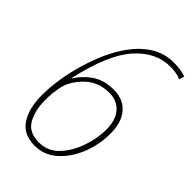

<svg xmlns="http://www.w3.org/2000/svg" viewBox="-222 -806 897 897"><g transform="rotate(45 227.0 -357.5)"><path d="M188 10Q251 10 298.5 -32.5Q346 -75 372.5 -141.5Q399 -208 399 -281Q399 -355 363.5 -396Q328 -437 264 -437Q201 -437 158 -407.5Q115 -378 90 -337H87Q131 -533 205.5 -616.5Q280 -700 375 -700Q418 -700 446 -687L454 -713Q421 -725 375 -725Q310 -725 260 -692.5Q210 -660 173 -608Q118 -532 81.5 -411Q45 -290 45 -180Q45 -94 79.5 -42Q114 10 188 10ZM191 -15Q124 -15 98 -62Q72 -109 72 -176Q72 -207 75 -230Q78 -253 82 -271Q96 -324 143 -368Q190 -412 260 -412Q311 -412 341.5 -378Q372 -344 372 -279Q372 -223 351 -161.5Q330 -100 290 -57.5Q250 -15 191 -15Z"/></g></svg>

Font: Noto Sans UI SemiCondensed Thin
Style: Italic
Weight: 250
Width: 4
Italic angle: -12°
Designer: Monotype Design Team
Foundry: Monotype Imaging Inc.
Version: Version 1.901